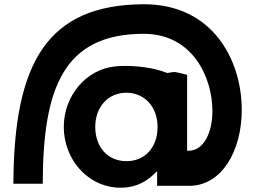

<svg xmlns="http://www.w3.org/2000/svg" viewBox="-20 -884 1200 903"><path d="M43 -20H181C182 -465 276 -725 656 -725C886 -725 979 -520 979 -362C979 -266 942 -178 870 -175H860V-532C844 -536 823 -542 804 -545C799 -546 786 -544 769 -541H766L763 -542C704 -566 619 -575 561 -574C547 -574 536 -573 525 -572C386 -560 280 -434 280 -287C280 -140 385 -14 525 -2C603 4 659 -22 702 -63L719 -79V-10H870C1024 -10 1117 -176 1117 -367C1117 -604 978 -865 656 -864C204 -862 45 -592 43 -20ZM428 -287C428 -383 490 -448 575 -448C659 -447 721 -383 721 -287V-284C720 -190 661 -126 575 -126C487 -126 428 -192 428 -287Z"/></svg>

Font: Rabbid Highway Sign IV
Style: Obl
Weight: 400
Foundry: Cannot Into Space Fonts
Version: Version 0.277